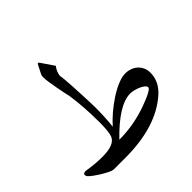

<svg xmlns="http://www.w3.org/2000/svg" viewBox="-173 -931 1033 1033"><g transform="rotate(-45 344.0 -414.5)"><path d="M575.7 -249Q575.7 -257.3 566.2 -265.4Q556.6 -273.4 542.5 -279.8Q528.3 -286.1 512.5 -290.3Q496.6 -294.4 483.4 -294.4Q396 -294.4 266.1 -159.7Q320.8 -159.7 375.7 -169.4Q430.7 -179.2 483.9 -198.7Q528.8 -214.8 552.2 -227.8Q575.7 -240.7 575.7 -249ZM639.6 -296.4Q639.6 -231 585.4 -182.1Q458 -67.9 220.2 -67.9H130.9Q123 -67.9 105.2 -76.4Q87.4 -85 67.6 -96.9Q47.9 -108.9 30.5 -121.6Q13.2 -134.3 5.9 -142.6Q0 -149.9 0 -156.7Q0 -168.9 17.6 -168.9Q19 -168.9 21 -168.9Q22.9 -168.9 23.9 -168.5Q53.2 -163.6 82.3 -161.1Q111.3 -158.7 137.2 -158.7Q230.5 -158.7 247.1 -203.6Q252.4 -217.8 254.9 -242.4Q257.3 -267.1 257.3 -302.7Q257.3 -358.4 253.7 -413.1Q250 -467.8 242.7 -516.1Q239.7 -527.3 235.1 -550.5Q230.5 -573.7 225.6 -599.4Q220.7 -625 217.3 -648.7Q213.9 -672.4 213.9 -684.6Q213.9 -699.7 216.8 -704.6L241.2 -752.9Q245.1 -761.2 249 -761.2Q252 -761.2 255.4 -756.3L305.7 -682.6Q286.6 -659.2 282.7 -627.9Q285.2 -617.7 287.1 -595.9Q289.1 -574.2 290.5 -547.6Q292 -521 293.5 -492.4Q294.9 -463.9 295.9 -439Q296.9 -414.1 297.4 -396.5Q297.9 -378.9 297.9 -374Q297.9 -337.4 296.1 -302.2Q294.4 -267.1 290.5 -234.4Q315.9 -262.7 346.4 -288.8Q377 -314.9 411.1 -337.4Q449.7 -362.8 482.7 -376.2Q515.6 -389.6 540.5 -389.6Q561 -389.6 579.1 -383.1Q597.2 -376.5 610.6 -364.3Q624 -352.1 631.8 -335Q639.6 -317.9 639.6 -296.4Z"/></g></svg>

Font: XB Zar
Style: Regular
Weight: 400
Designer: Behnam
Foundry: Irmug
Version: Version 8.005 2009